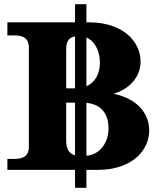

<svg xmlns="http://www.w3.org/2000/svg" viewBox="-20 -806 751 911"><path d="M15 0H336V85H390V0H443C607 0 688 -93 688 -187C688 -260 640 -336 519 -361C601 -386 647 -446 647 -514C647 -607 566 -700 402 -700H390V-786H336V-700H15V-638H48C96 -638 117 -620 117 -580V-110C117 -70 96 -52 48 -52H15ZM294 -138V-319H336V-69C307 -77 294 -100 294 -138ZM294 -387V-571C294 -608 305 -628 336 -633V-387ZM390 -67V-318C471 -310 495 -254 495 -196C495 -135 459 -73 390 -67ZM390 -397V-628C433 -610 454 -559 454 -509C454 -461 435 -416 390 -397Z"/></svg>

Font: LT Superior Serif ExtraBold
Style: Regular
Weight: 800
Designer: Daniel Lyons
Foundry: LyonsType
Version: Version 2.120;FEAKit 1.0